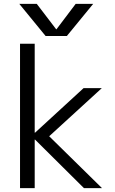

<svg xmlns="http://www.w3.org/2000/svg" viewBox="-20 -977 595 997"><path d="M162.1 -252H160.2V0H84V-750H160.2V-288.1H162.1L414.1 -519.5H508.8L235.4 -269.5L509.8 0H416ZM373 -957H463.9L327.1 -790H216.8L80.1 -957H170.9L271.5 -825.2H273.4Z"/></svg>

Font: Gen Shin Gothic Normal
Style: Regular
Weight: 300
Designer: [Source Han Sans]
Ryoko NISHIZUKA  (kana & ideographs); Paul D. Hunt (Latin, Greek & Cyrillic); Wenlong ZHANG  (bopomofo
Version: Version 1.002.20150607